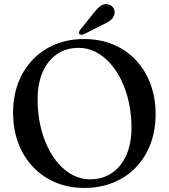

<svg xmlns="http://www.w3.org/2000/svg" viewBox="-20 -909 833 947"><path d="M394.5 -716.5Q474 -716.5 539 -689.2Q604 -662 650.5 -612.2Q697 -562.5 722.2 -494.8Q747.5 -427 747.5 -345.5Q747.5 -266 722.5 -199.5Q697.5 -133 651 -84.2Q604.5 -35.5 539.5 -8.8Q474.5 18 396 18Q317.5 18 253 -9.5Q188.5 -37 141.8 -86.8Q95 -136.5 69.8 -204.2Q44.5 -272 44.5 -353.5Q44.5 -433 69.5 -499.2Q94.5 -565.5 141 -614.2Q187.5 -663 252 -689.8Q316.5 -716.5 394.5 -716.5ZM628.5 -280.5Q628.5 -346.5 615.2 -405.8Q602 -465 578.2 -513.8Q554.5 -562.5 522 -598.2Q489.5 -634 450.5 -653.5Q411.5 -673 368 -673Q307.5 -673 262 -642.5Q216.5 -612 191 -555Q165.5 -498 165.5 -418Q165.5 -352 178.5 -292.5Q191.5 -233 215 -184Q238.5 -135 270.8 -99.2Q303 -63.5 342 -44Q381 -24.5 424 -24.5Q485.5 -24.5 531.2 -55.2Q577 -86 602.8 -143.2Q628.5 -200.5 628.5 -280.5ZM441.5 -844Q459 -867 475.8 -879.5Q492.5 -892 513 -887.5Q531.5 -883.5 539.8 -869Q548 -854.5 544.5 -840Q540.5 -821.5 526.2 -810Q512 -798.5 489.5 -788.5L392.5 -739.5Q387.5 -737 381.2 -737.5Q375 -738 371.5 -741.5Q367.5 -746 369.5 -751.2Q371.5 -756.5 375 -761.5Z"/></svg>

Font: Fraunces 17pt
Style: Regular
Weight: 400
Version: Version 1.000;[b76b70a41]